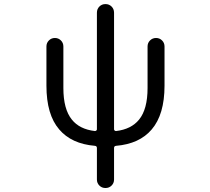

<svg xmlns="http://www.w3.org/2000/svg" viewBox="-20 -735 1040 951"><path d="M544.9 -94.7Q544.9 -90.8 547.9 -88.4Q550.8 -85.9 554.7 -85.9Q629.9 -94.7 668.9 -142.6Q710.9 -194.3 710.9 -298.8V-504.9Q710.9 -522.5 723.1 -534.7Q735.4 -546.9 752.9 -546.9Q770.5 -546.9 782.7 -534.7Q794.9 -522.5 794.9 -504.9V-310.5Q794.9 -168 731.4 -93.8Q670.9 -22.5 554.7 -12.7Q544.9 -11.7 544.9 -2V154.3Q544.9 171.9 532.7 184.1Q520.5 196.3 502.4 196.3Q484.4 196.3 472.2 184.1Q460 171.9 460 154.3V-2Q460 -11.7 450.2 -12.7Q334 -22.5 273.4 -93.8Q210 -167 210 -310.5V-504.9Q210 -522.5 222.2 -534.7Q234.4 -546.9 252 -546.9Q269.5 -546.9 281.7 -534.7Q293.9 -522.5 293.9 -504.9V-298.8Q293.9 -194.3 335.9 -142.6Q374 -94.7 450.2 -85.9Q454.1 -85.9 457 -88.4Q460 -90.8 460 -94.7V-671.9Q460 -690.4 472.2 -702.6Q484.4 -714.8 502.4 -714.8Q520.5 -714.8 532.7 -702.6Q544.9 -690.4 544.9 -671.9Z"/></svg>

Font: Rounded-X Mgen+ 2m regular
Style: Regular
Weight: 400
Designer: [Source Han Sans]
Ryoko NISHIZUKA  (kana & ideographs); Paul D. Hunt (Latin, Greek & Cyrillic); Wenlong ZHANG  (bopomofo
Version: Version 1.059.20150602